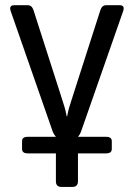

<svg xmlns="http://www.w3.org/2000/svg" viewBox="-20 -533 521 748"><path d="M22 -488.8Q13.7 -512.7 35.2 -512.7H88.4Q104 -512.7 110.4 -493.7L213.9 -171.4Q227.1 -129.9 231.4 -116Q235.8 -102.1 239.7 -80.1H241.7Q245.6 -102.1 250 -116Q254.4 -129.9 267.6 -171.4L371.1 -493.7Q377.4 -512.7 393.1 -512.7H446.3Q467.8 -512.7 459.5 -488.8L295.4 -19.5Q292 -9.8 283.7 0H393.6Q415.5 0 415.5 17.1V47.4Q415.5 64.5 393.6 64.5H283.7V173.3Q283.7 195.3 261.7 195.3H219.7Q197.8 195.3 197.8 173.3V64.5H87.9Q65.9 64.5 65.9 47.4V17.1Q65.9 0 87.9 0H197.8Q189 -10.3 185.5 -20Z"/></svg>

Font: Istok
Style: Regular
Weight: 500
Designer: Andrey V. Panov
Foundry: Andrey V. Panov
Version: Version 1.0.3